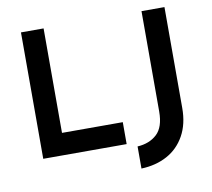

<svg xmlns="http://www.w3.org/2000/svg" viewBox="-92 -838 1210 1095"><g transform="rotate(-10 513.0 -290.0)"><path d="M98 -732H229V-127H581V0H98ZM929 -148Q929 -55 892 11.5Q855 78 790 113.5Q725 149 640 152V24Q709 20 752.5 -20Q796 -60 796 -151V-732H929Z"/></g></svg>

Font: Reem Kufi SemiBold
Style: Regular
Weight: 600
Designer: Khaled Hosny
Version: Version 1.001